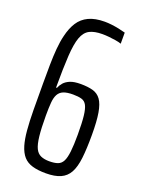

<svg xmlns="http://www.w3.org/2000/svg" viewBox="-136 -760 618 831"><g transform="rotate(20 173.5 -344.0)"><path d="M183 8Q146 8 120.5 0.5Q95 -7 79.5 -24.5Q64 -42 55 -72Q47 -99 43.5 -138.5Q40 -178 39.5 -231.5Q39 -285 39 -354Q39 -399 39.5 -439Q40 -479 43 -514Q46 -549 53 -577Q62 -615 79 -641.5Q96 -668 125.5 -682Q155 -696 199 -696Q214 -696 231 -694Q248 -692 265 -688.5Q282 -685 296 -681V-630Q285 -634 269 -636.5Q253 -639 237.5 -640.5Q222 -642 208 -642Q171 -642 149 -630.5Q127 -619 116 -589Q105 -559 101.5 -502.5Q98 -446 98 -356H102Q107 -369 117 -380.5Q127 -392 145 -399.5Q163 -407 193 -407Q227 -407 250 -400.5Q273 -394 287 -374.5Q301 -355 307.5 -317Q314 -279 314 -216Q314 -152 309 -109Q304 -66 290 -40.5Q276 -15 250 -3.5Q224 8 183 8ZM179 -46Q203 -46 218 -51.5Q233 -57 241 -72.5Q249 -88 252.5 -118Q256 -148 256 -196Q256 -251 252.5 -282Q249 -313 241 -328.5Q233 -344 217.5 -348.5Q202 -353 178 -353Q150 -353 134 -346.5Q118 -340 110 -325.5Q102 -311 100 -287Q98 -263 98 -227Q98 -169 102 -133Q106 -97 115 -78.5Q124 -60 140 -53Q156 -46 179 -46Z"/></g></svg>

Font: Saira UltraCondensed
Style: Regular
Weight: 400
Width: 1
Designer: Hector Gatti with collaboration of the Omnibus-Type team
Foundry: Omnibus-Type
Version: Version 1.101